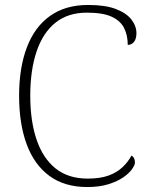

<svg xmlns="http://www.w3.org/2000/svg" viewBox="-20 -744 604 774"><path d="M332 10Q240 10 179 -35Q118 -80 87.5 -162.5Q57 -245 57 -358Q57 -471 88.5 -553.5Q120 -636 182 -680Q244 -724 335 -724Q405 -724 447.5 -707.5Q490 -691 510 -665Q530 -639 530 -610Q530 -588 520.5 -575.5Q511 -563 495 -563Q495 -601 480.5 -630.5Q466 -660 430.5 -676.5Q395 -693 330 -693Q254 -693 203.5 -652.5Q153 -612 127.5 -536.5Q102 -461 102 -358Q102 -256 127.5 -181Q153 -106 204 -65Q255 -24 334 -24Q384 -24 418 -36.5Q452 -49 474.5 -70.5Q497 -92 510 -117Q517 -113 520.5 -106Q524 -99 524 -89Q524 -79 512.5 -62.5Q501 -46 477.5 -29.5Q454 -13 417.5 -1.5Q381 10 332 10Z"/></svg>

Font: Noto Serif Armenian ExtraLight
Style: Regular
Weight: 250
Version: Version 2.007